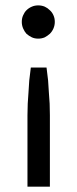

<svg xmlns="http://www.w3.org/2000/svg" viewBox="-20 -535 292 727"><path d="M84 171.9Q84 159.2 84 121.1Q84 65.4 84 -98.6Q84 -121.1 85 -142.6Q85.9 -164.1 87.9 -185.5Q88.9 -207 90.8 -230.5Q93.8 -253.9 96.7 -279.3Q116.2 -279.3 156.2 -279.3Q159.2 -253.9 162.1 -230.5Q164.1 -207 165 -185.5Q167 -164.1 168 -142.6Q168.9 -121.1 168.9 -98.6Q168.9 -8.8 168.9 171.9Q147.5 171.9 84 171.9ZM62.5 -452.1Q62.5 -465.8 67.4 -476.6Q72.3 -488.3 80.1 -496.1Q88.9 -504.9 100.6 -509.8Q111.3 -514.6 125 -514.6Q137.7 -514.6 149.4 -509.8Q160.2 -504.9 168.9 -496.1Q177.7 -488.3 182.6 -476.6Q187.5 -465.8 187.5 -452.1Q187.5 -439.5 182.6 -427.7Q177.7 -416 168.9 -407.2Q160.2 -399.4 149.4 -393.6Q137.7 -388.7 125 -388.7Q111.3 -388.7 100.6 -393.6Q88.9 -399.4 80.1 -407.2Q72.3 -416 67.4 -427.7Q62.5 -439.5 62.5 -452.1Z"/></svg>

Font: Lato
Style: Regular
Weight: 400
Designer: Lukasz Dziedzic with Adam Twardoch and Botio Nikoltchev
Version: Version 2.015; 2015-08-06; http://www.latofonts.com/